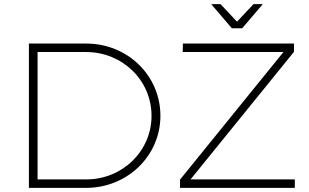

<svg xmlns="http://www.w3.org/2000/svg" viewBox="-20 -910 1497 930"><path d="M1153 -773 1253 -890H1208L1128 -805L1048 -890H1003L1103 -773ZM398 -699H120V0H397C597 0 757 -155 757 -349C757 -545 597 -699 398 -699ZM903 -41 1404 -659V-699H866L865 -658H1353L852 -40V0H1408V-41ZM398 -41H162V-658H397C573 -658 714 -521 714 -349C714 -178 573 -41 398 -41Z"/></svg>

Font: Montserrat arm ExtraLight
Style: Regular
Weight: 275
Designer: Julieta Ulanovsky
Foundry: Julieta Ulanovsky
Version: Version 6.000;PS 006.000;hotconv 1.0.88;makeotf.lib2.5.64775